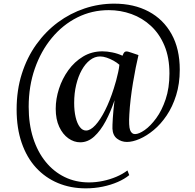

<svg xmlns="http://www.w3.org/2000/svg" viewBox="-20 -777 1066 1051"><path d="M71 -178Q71 -283.5 99.5 -373.2Q128 -463 179 -534Q230 -605 297.2 -654.8Q364.5 -704.5 443.2 -730.8Q522 -757 605 -757Q713 -757 793.8 -714Q874.5 -671 919.2 -590.2Q964 -509.5 964 -395.5Q964 -318.5 944.2 -255.5Q924.5 -192.5 892.2 -144.8Q860 -97 821.2 -65Q782.5 -33 744.2 -16.5Q706 0 675 0Q644.5 0 621 -17.8Q597.5 -35.5 595.5 -72.5Q595 -89 597.5 -129.8Q600 -170.5 607 -228.5Q586.5 -166.5 558.5 -114Q530.5 -61.5 495.8 -29.8Q461 2 419 2Q385 2 354.2 -19.8Q323.5 -41.5 304.2 -82.8Q285 -124 285 -181.5Q285 -235.5 302.8 -290.8Q320.5 -346 354 -392.5Q387.5 -439 434.8 -467.5Q482 -496 541 -496Q566 -496 595.2 -490Q624.5 -484 650.5 -472Q656.5 -487.5 661.5 -491.8Q666.5 -496 674 -495.5Q677 -495.5 681.5 -494.2Q686 -493 698.8 -488.8Q711.5 -484.5 738 -475.5Q731 -446.5 723 -406.8Q715 -367 707.8 -323Q700.5 -279 695.2 -234.2Q690 -189.5 688 -151Q684 -87 692.2 -65Q700.5 -43 719 -43Q740.5 -43 772.2 -65.2Q804 -87.5 835 -129.8Q866 -172 886.8 -233.8Q907.5 -295.5 907.5 -374.5Q907.5 -462 880.2 -527Q853 -592 806.2 -635.2Q759.5 -678.5 699.8 -700Q640 -721.5 575.5 -721.5Q483 -721.5 403.2 -681.5Q323.5 -641.5 263.8 -569.5Q204 -497.5 170.5 -401.2Q137 -305 137 -192.5Q137 -98.5 161.2 -22.2Q185.5 54 229.8 108.5Q274 163 334.2 192.2Q394.5 221.5 467 221.5Q505 221.5 543.2 213.5Q581.5 205.5 616.5 190.8Q651.5 176 677.5 156L687.5 181.5Q662.5 202.5 624.8 219Q587 235.5 542 244.8Q497 254 449 254Q366.5 254 297.2 225Q228 196 177.2 140.8Q126.5 85.5 98.8 5.2Q71 -75 71 -178ZM386 -213.5Q386 -170 394 -135.8Q402 -101.5 416.8 -82Q431.5 -62.5 451 -62.5Q475 -62.5 502 -91.8Q529 -121 555.2 -173Q581.5 -225 603 -293Q609.5 -313 615.8 -336.2Q622 -359.5 627 -382.2Q632 -405 633.5 -422.5Q620 -434.5 601.5 -444.8Q583 -455 563.8 -461.5Q544.5 -468 528 -468Q498.5 -468 472.8 -448.2Q447 -428.5 427.5 -393.5Q408 -358.5 397 -312.5Q386 -266.5 386 -213.5Z"/></svg>

Font: Merriweather 144pt Medium
Style: Regular
Weight: 500
Version: Version 2.100